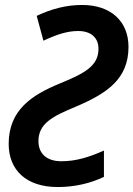

<svg xmlns="http://www.w3.org/2000/svg" viewBox="-20 -744 538 774"><path d="M213 10C281 10 345 -5 399 -31V-137C340 -111 288 -94 227 -94C168 -94 135 -125 135 -175C135 -246 191 -275 288 -315C412 -368 498 -426 498 -555C498 -657 428 -724 311 -724C247 -724 187 -708 128 -680L155 -580C209 -605 251 -619 295 -619C347 -619 377 -592 377 -547C377 -476 317 -447 220 -407C109 -361 15 -301 15 -164C15 -59 85 10 213 10Z"/></svg>

Font: Noto Sans SemiCondensed SemiBold
Style: Italic
Weight: 600
Width: 4
Italic angle: -12°
Designer: Monotype Design Team
Foundry: Monotype Imaging Inc.
Version: Version 2.013